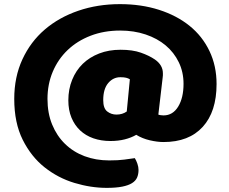

<svg xmlns="http://www.w3.org/2000/svg" viewBox="-20 -683 1109 930"><path d="M640 -30Q616 -16 584.5 -8Q553 0 515 0Q470 0 432.5 -13Q395 -26 368 -51.5Q341 -77 326 -113.5Q311 -150 311 -197Q311 -251 329.5 -296.5Q348 -342 381 -374Q414 -406 460.5 -424Q507 -442 564 -442Q622 -442 662 -428Q702 -414 730 -395Q769 -368 769 -328Q769 -323 769 -318Q769 -313 768 -308L747 -128Q751 -126 759 -125Q767 -124 772 -124Q817 -124 843 -166.5Q869 -209 869 -277Q869 -334 846 -381.5Q823 -429 782.5 -463Q742 -497 685.5 -516Q629 -535 562 -535Q484 -535 419 -510Q354 -485 307.5 -440.5Q261 -396 235.5 -335.5Q210 -275 210 -204Q210 -135 232.5 -80Q255 -25 295 14Q335 53 389.5 73.5Q444 94 509 94Q554 94 582.5 90Q611 86 633 83Q640 94 645.5 110Q651 126 651 140Q651 161 644 177Q637 193 619.5 204Q602 215 572 221Q542 227 497 227Q420 227 340.5 203Q261 179 196 127.5Q131 76 90 -6Q49 -88 49 -204Q49 -310 88.5 -395.5Q128 -481 197 -540Q266 -599 359.5 -631Q453 -663 561 -663Q664 -663 750 -635.5Q836 -608 898 -558Q960 -508 994.5 -436Q1029 -364 1029 -276Q1029 -142 962 -68.5Q895 5 772 5Q742 5 705.5 -3.5Q669 -12 640 -30ZM480 -198Q480 -158 499.5 -143Q519 -128 544 -128Q573 -128 594 -143L609 -299Q601 -304 590.5 -306.5Q580 -309 563 -309Q528 -309 504 -280.5Q480 -252 480 -198Z"/></svg>

Font: Baloo Da 2 ExtraBold
Style: Regular
Weight: 800
Designer: Noopur Datye, Sulekha Rajkumar and Ek Type
Foundry: Ek Type
Version: Version 1.640;hotconv 1.0.111;makeotfexe 2.5.65597; ttfautoh